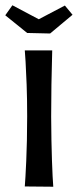

<svg xmlns="http://www.w3.org/2000/svg" viewBox="-30 -708 295 728"><path d="M172 0 64 -1Q65 -13 66.5 -38Q68 -63 69.5 -97.5Q71 -132 72 -175Q73 -218 73 -267Q73 -334 71 -387Q69 -440 67 -473.5Q65 -507 64 -517H168Q168 -509 167 -474.5Q166 -440 165 -386.5Q164 -333 164 -266Q164 -219 165 -177Q166 -135 167 -100Q168 -65 169.5 -39.5Q171 -14 172 0ZM160 -581 73 -583 -10 -650 17 -688 117 -635 216 -687 245 -652Z"/></svg>

Font: Truculenta SemiBold
Style: Regular
Weight: 600
Version: Version 1.002